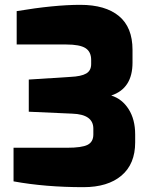

<svg xmlns="http://www.w3.org/2000/svg" viewBox="-20 -768 617 794"><path d="M36 -18V-157H258Q318 -157 342 -169Q366 -181 366 -212V-236Q366 -295 279 -298L99 -306V-439L271 -450Q316 -452 336.5 -464Q357 -476 357 -503V-520Q357 -554 333.5 -569Q310 -584 254 -584H49V-722Q205 -748 312 -748Q416 -748 472 -701.5Q528 -655 528 -562V-509Q528 -402 440 -373Q485 -359 512 -316.5Q539 -274 539 -212V-179Q539 -90 482.5 -42Q426 6 325 6Q167 6 36 -18Z"/></svg>

Font: Exo ExtraBold
Style: Regular
Weight: 800
Designer: Natanael Gama
Foundry: Natanael Gama
Version: Version 1.500